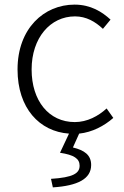

<svg xmlns="http://www.w3.org/2000/svg" viewBox="-20 -567 539 832"><path d="M209 245C317 238 375 208 375 148C375 104 345 84 296 72L323 12C380 6 431 -21 471 -56L442 -97C406 -64 358 -38 304 -38C192 -38 117 -130 117 -266C117 -403 198 -496 305 -496C354 -496 393 -473 426 -442L459 -482C423 -515 374 -547 303 -547C171 -547 56 -444 56 -266C56 -98 151 3 279 12L240 95C300 104 325 120 325 151C325 184 297 202 201 208Z"/></svg>

Font: Noto Sans HK Light
Style: Regular
Weight: 300
Designer: Ryoko NISHIZUKA 西塚涼子 (kana, bopomofo & ideographs); Paul D. Hunt (Latin, Greek & Cyrillic); Sandoll Communications 산돌커뮤니
Foundry: Adobe
Version: Version 2.004;hotconv 1.0.118;makeotfexe 2.5.65603